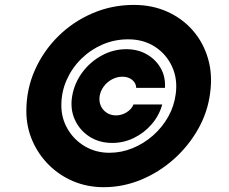

<svg xmlns="http://www.w3.org/2000/svg" viewBox="-20 -759 943 790"><path d="M276.9 -363.3Q286.1 -417 318.4 -460.7Q350.6 -504.4 398.4 -530.5Q446.3 -556.6 499.5 -556.6Q546.9 -556.6 583.7 -535.6Q620.6 -514.6 641.1 -478.8Q661.6 -442.9 658.7 -397.5H540.5Q539.6 -418 523.4 -430.7Q507.3 -443.4 483.4 -443.4Q461.9 -443.4 441.7 -432.9Q421.4 -422.4 407.7 -404.3Q394 -386.2 390.1 -364.3Q386.7 -342.3 394.5 -324.2Q402.3 -306.2 418.9 -295.2Q435.5 -284.2 457 -284.2Q480.5 -284.2 501 -296.9Q521.5 -309.6 529.3 -329.1H647.5Q635.3 -284.2 604.5 -248.3Q573.7 -212.4 531.5 -191.7Q489.3 -170.9 441.9 -170.9Q388.2 -170.9 347.9 -197Q307.6 -223.1 287.8 -266.8Q268.1 -310.5 276.9 -363.3ZM406.7 11.2Q339.8 11.2 282.2 -12.9Q224.6 -37.1 181.2 -80.3Q137.7 -123.5 113 -180.4Q88.4 -237.3 88.4 -302.2Q88.4 -391.6 123.3 -470.2Q158.2 -548.8 219.2 -609.4Q280.3 -669.9 360.4 -704.3Q440.4 -738.8 530.8 -738.8Q606.4 -738.8 668.7 -710.7Q731 -682.6 773.9 -633.1Q816.9 -583.5 835.9 -518.1Q855 -452.6 844.7 -377.4Q835 -298.3 795.4 -228.3Q755.9 -158.2 695.3 -104.2Q634.8 -50.3 560.5 -19.5Q486.3 11.2 406.7 11.2ZM430.2 -130.4Q479.5 -130.4 525.9 -149.4Q572.3 -168.5 610.1 -201.9Q647.9 -235.4 672.4 -279.1Q696.8 -322.8 703.1 -372.6Q711.4 -434.6 687.7 -485.6Q664.1 -536.6 617.2 -566.9Q570.3 -597.2 507.3 -597.2Q451.2 -597.2 401.6 -575.7Q352.1 -554.2 314 -516.6Q275.9 -479 254.2 -429.9Q232.4 -380.9 232.4 -325.7Q232.4 -272 258.8 -227.3Q285.2 -182.6 330.1 -156.5Q375 -130.4 430.2 -130.4Z"/></svg>

Font: Inter 28pt Black
Style: Italic
Weight: 900
Italic angle: -9.3988°
Designer: Rasmus Andersson
Foundry: rsms
Version: Version 4.001;git-66647c0bb